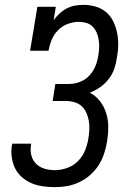

<svg xmlns="http://www.w3.org/2000/svg" viewBox="-20 -763 540 791"><path d="M206 8Q181 8 156.5 4.5Q132 1 110.5 -8Q89 -17 71 -32.5Q53 -48 42.5 -69Q32 -90 28.5 -114.5Q25 -139 29 -164Q30 -166 30 -167.5Q30 -169 31 -171H109Q108 -170 108 -169Q108 -168 108 -167Q104 -145 109 -124Q114 -103 128.5 -88.5Q143 -74 163.5 -68Q184 -62 206 -62Q231 -62 256.5 -71Q282 -80 301 -99Q320 -118 330 -142.5Q340 -167 344 -192Q347 -210 348 -228.5Q349 -247 346 -264.5Q343 -282 336 -298Q329 -314 316.5 -325.5Q304 -337 286.5 -342Q269 -347 251 -347H197L208 -417H263Q278 -417 293 -420.5Q308 -424 322 -431.5Q336 -439 347.5 -451Q359 -463 366.5 -477Q374 -491 378.5 -505.5Q383 -520 385 -535Q388 -551 388.5 -567.5Q389 -584 386.5 -599.5Q384 -615 378 -629Q372 -643 361.5 -653.5Q351 -664 336 -668.5Q321 -673 305 -673Q282 -673 259 -664.5Q236 -656 219 -638.5Q202 -621 193 -599Q184 -577 180 -554H104L134 -735H210L201 -680Q212 -695 225.5 -707.5Q239 -720 255.5 -728.5Q272 -737 289.5 -740Q307 -743 324 -743Q349 -743 373.5 -736Q398 -729 416.5 -713.5Q435 -698 446 -676Q457 -654 462 -630Q467 -606 467 -580Q467 -554 462 -528Q459 -505 451.5 -482Q444 -459 429 -439Q414 -419 393.5 -404.5Q373 -390 350 -381Q375 -368 392 -346Q409 -324 417.5 -296.5Q426 -269 426 -239.5Q426 -210 421 -180Q417 -155 409 -130.5Q401 -106 386.5 -83Q372 -60 351.5 -42Q331 -24 306.5 -12.5Q282 -1 257 3.5Q232 8 206 8Z"/></svg>

Font: Iosevka Curly Slab Oblique
Style: Regular
Weight: 400
Italic angle: -9°
Monospace: yes
Designer: Belleve Invis
Foundry: Belleve Invis
Version: Version 11.1.0; ttfautohint (v1.8.3)